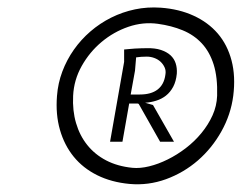

<svg xmlns="http://www.w3.org/2000/svg" viewBox="-20 -779 644 512"><path d="M408.5 -758.5Q457.5 -755 496.2 -737.2Q535 -719.5 560.8 -689.5Q586.5 -659.5 597.5 -617.5Q608.5 -575.5 602 -523.5Q595.5 -473.5 570.5 -428.8Q545.5 -384 507.8 -351.2Q470 -318.5 422.8 -301.2Q375.5 -284 325.5 -288.5Q277 -293 239.2 -311.8Q201.5 -330.5 176.5 -361.2Q151.5 -392 139.8 -433Q128 -474 132 -523.5Q134.5 -557 146.2 -588.2Q158 -619.5 177 -646.5Q196 -673.5 221.2 -695.2Q246.5 -717 276.5 -732Q306.5 -747 339.8 -754Q373 -761 408.5 -758.5ZM333 -331.5Q353.5 -329.5 378 -335.5Q402.5 -341.5 427.2 -353.8Q452 -366 475.5 -384Q499 -402 517.2 -424.2Q535.5 -446.5 546.8 -471.5Q558 -496.5 559 -523.5Q560.5 -572.5 549.8 -606.8Q539 -641 518 -663.5Q497 -686 467.2 -698.2Q437.5 -710.5 401 -715.5Q361.5 -721 322.2 -707.5Q283 -694 251 -667.2Q219 -640.5 198 -603.2Q177 -566 175 -523.5Q173 -484 182.8 -450.8Q192.5 -417.5 212.8 -392.2Q233 -367 263.2 -351.2Q293.5 -335.5 333 -331.5ZM324.5 -503 306.5 -401H273.5L311 -614V-647Q316.5 -647.5 324 -648.2Q331.5 -649 339.5 -649.5Q347.5 -650 355.8 -650.2Q364 -650.5 371.5 -650.5Q393.5 -651 409.2 -645.8Q425 -640.5 434.8 -631.5Q444.5 -622.5 448.5 -610Q452.5 -597.5 451.5 -582.5Q449.5 -562 441.8 -547.5Q434 -533 422.5 -524Q411 -515 396.5 -510.5Q382 -506 367 -505L388 -499L444 -401H407L351 -500Q350 -502.5 347.8 -502.8Q345.5 -503 344 -503ZM340 -590.5 328.5 -527H353Q383 -527 400.2 -540.2Q417.5 -553.5 421 -579.5Q423 -590.5 419 -599.2Q415 -608 408 -614.5Q401 -621 391.2 -624.5Q381.5 -628 371.5 -628Q364.5 -628 356.5 -627.5Q348.5 -627 343 -626Z"/></svg>

Font: B612
Style: Italic
Weight: 400
Italic angle: -10°
Designer: Nicolas Chauveau, Thomas Paillot, Jonathan Favre-Lamarine, Jean-Luc Vinot
Foundry: AIRBUS
Version: Version 1.008